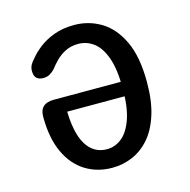

<svg xmlns="http://www.w3.org/2000/svg" viewBox="-96 -715 810 820"><g transform="rotate(-15 309.5 -305.0)"><path d="M303 10.5Q236.5 10.5 184.5 -21.8Q132.5 -54 102.8 -118Q73 -182 73 -277Q73 -335 135.5 -335H441V-271H161L177.5 -289.5Q177.5 -179 209.8 -125.5Q242 -72 301.5 -72Q336 -72 365.8 -95Q395.5 -118 414 -169.2Q432.5 -220.5 432.5 -305Q432.5 -389.5 414.5 -440.8Q396.5 -492 366 -515.2Q335.5 -538.5 297 -538.5Q265 -538.5 240.5 -526Q216 -513.5 198.5 -495.8Q181 -478 169.5 -462.5Q160 -451.5 147 -443.8Q134 -436 116.5 -436Q98 -436 87.5 -445.8Q77 -455.5 77 -477.5Q77 -492 83.2 -503.8Q89.5 -515.5 101.5 -528Q117.5 -548.5 145 -570Q172.5 -591.5 211.5 -606.2Q250.5 -621 302.5 -621Q365 -621 419 -589Q473 -557 506.2 -487.5Q539.5 -418 539.5 -305Q539.5 -221 520.2 -161Q501 -101 467.8 -63.2Q434.5 -25.5 392 -7.5Q349.5 10.5 303 10.5Z"/></g></svg>

Font: Sono Monospace Medium
Style: Regular
Weight: 500
Designer: Tyler Finck
Foundry: Tyler Finck
Version: Version 2.112